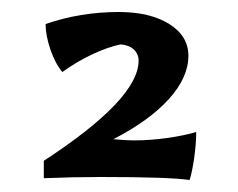

<svg xmlns="http://www.w3.org/2000/svg" viewBox="-20 -557 396 320"><path d="M148 -262Q101 -262 53 -260V-289Q211 -392 211 -456Q211 -467 203 -474.5Q195 -482 181 -483Q161 -479 135 -467Q109 -455 84 -437Q72 -451 64 -474.5Q56 -498 56 -517Q114 -537 178 -537Q230 -537 262 -517Q294 -497 294 -464Q294 -428 261.5 -392Q229 -356 169 -325Q191 -323 203 -323Q230 -323 258.5 -327Q287 -331 307 -337Q307 -317 303.5 -293Q300 -269 296 -257Q263 -262 148 -262Z"/></svg>

Font: Mirza SemiBold
Style: Regular
Weight: 600
Designer: Arabic design by Kourosh Beigpour, Latin design by Eduardo Tunni, engineering by Lasse Fister
Version: Version 1.0010g